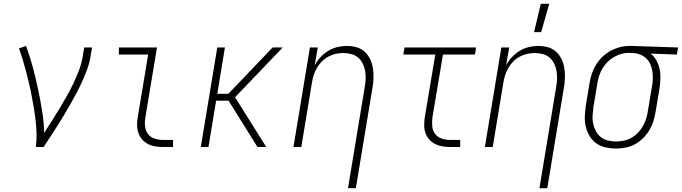

<svg xmlns="http://www.w3.org/2000/svg" viewBox="-20 -768 3562 1003"><path d="M167 0Q172 -34 171 -67.5Q170 -101 166.5 -134Q163 -167 157.5 -199.5Q152 -232 146 -264.5Q140 -297 132.5 -328.5Q125 -360 117 -391.5Q109 -423 99.5 -454Q90 -485 79 -515L116 -528Q136 -474 151 -418.5Q166 -363 178 -306.5Q190 -250 199.5 -192Q209 -134 211 -74Q231 -106 251.5 -137.5Q272 -169 291 -201Q310 -233 328.5 -265.5Q347 -298 363 -331.5Q379 -365 392 -399Q405 -433 411 -468L420 -520H461L452 -468Q447 -437 435.5 -406Q424 -375 410.5 -345Q397 -315 381.5 -285.5Q366 -256 349.5 -227Q333 -198 316 -169.5Q299 -141 281 -112.5Q263 -84 244.5 -56Q226 -28 208 0Z M832 0Q810 0 789.5 -3.5Q769 -7 751.5 -16.5Q734 -26 721.5 -41Q709 -56 702.5 -75Q696 -94 696 -115Q696 -136 700 -158L754 -483H601V-520H800L739 -152Q735 -129 738 -106.5Q741 -84 753.5 -67.5Q766 -51 787.5 -44Q809 -37 831 -37H884V0Z M1029 0 1115 -520H1155L1115 -278H1173L1404 -520H1457L1208 -260L1371 0H1325L1174 -242H1109L1069 0Z M1798 215 1885 -311Q1889 -332 1890 -354Q1891 -376 1887.5 -396.5Q1884 -417 1875 -435.5Q1866 -454 1851 -467Q1836 -480 1815.5 -485.5Q1795 -491 1773 -491Q1753 -491 1733 -486.5Q1713 -482 1694 -471.5Q1675 -461 1660 -445.5Q1645 -430 1634.5 -411.5Q1624 -393 1618 -373Q1612 -353 1609 -333L1554 0H1513L1599 -520H1640L1624 -427Q1636 -450 1654.5 -469.5Q1673 -489 1695 -502.5Q1717 -516 1742 -522Q1767 -528 1792 -528Q1818 -528 1843 -521Q1868 -514 1886 -497Q1904 -480 1914.5 -457Q1925 -434 1928.5 -409Q1932 -384 1931 -357.5Q1930 -331 1925 -305L1839 215Z M2332 0Q2311 0 2290.5 -3.5Q2270 -7 2252.5 -16Q2235 -25 2222 -40Q2209 -55 2202.5 -73.5Q2196 -92 2196 -113Q2196 -134 2199 -155L2254 -483H2087L2093 -520H2467L2461 -483H2294L2239 -155Q2236 -132 2238 -109Q2240 -86 2252.5 -69Q2265 -52 2286.5 -44.5Q2308 -37 2331 -37H2384V0Z M2770 -600 2805 -748H2849L2807 -600ZM2798 215 2885 -311Q2889 -332 2890 -354Q2891 -376 2887.5 -396.5Q2884 -417 2875 -435.5Q2866 -454 2851 -467Q2836 -480 2815.5 -485.5Q2795 -491 2773 -491Q2753 -491 2733 -486.5Q2713 -482 2694 -471.5Q2675 -461 2660 -445.5Q2645 -430 2634.5 -411.5Q2624 -393 2618 -373Q2612 -353 2609 -333L2554 0H2513L2599 -520H2640L2624 -427Q2636 -450 2654.5 -469.5Q2673 -489 2695 -502.5Q2717 -516 2742 -522Q2767 -528 2792 -528Q2818 -528 2843 -521Q2868 -514 2886 -497Q2904 -480 2914.5 -457Q2925 -434 2928.5 -409Q2932 -384 2931 -357.5Q2930 -331 2925 -305L2839 215Z M3198 8Q3170 8 3143.5 2Q3117 -4 3095.5 -19Q3074 -34 3060.5 -56.5Q3047 -79 3040.5 -105Q3034 -131 3035 -159Q3036 -187 3040 -215L3060 -335Q3064 -360 3072 -384Q3080 -408 3094 -430.5Q3108 -453 3127.5 -471.5Q3147 -490 3170 -502.5Q3193 -515 3218 -521.5Q3243 -528 3267 -528H3281L3522 -520L3516 -483L3379 -488Q3398 -473 3409.5 -451.5Q3421 -430 3426 -406Q3431 -382 3430 -356Q3429 -330 3425 -305L3405 -185Q3401 -160 3393.5 -135.5Q3386 -111 3372.5 -88.5Q3359 -66 3339.5 -46.5Q3320 -27 3297 -14.5Q3274 -2 3248.5 3Q3223 8 3199 8ZM3200 -29Q3220 -29 3240.5 -33.5Q3261 -38 3280 -49Q3299 -60 3314 -76Q3329 -92 3339.5 -111Q3350 -130 3356 -150Q3362 -170 3365 -191L3385 -311Q3389 -331 3390 -351.5Q3391 -372 3388.5 -392Q3386 -412 3378.5 -430Q3371 -448 3357.5 -461.5Q3344 -475 3325.5 -482.5Q3307 -490 3287 -491H3275Q3272 -491 3269.5 -491.5Q3267 -492 3264 -492Q3244 -492 3224 -486Q3204 -480 3185.5 -469Q3167 -458 3151.5 -442Q3136 -426 3125.5 -407.5Q3115 -389 3109 -369Q3103 -349 3100 -329L3080 -209Q3077 -187 3075.5 -165Q3074 -143 3078.5 -122.5Q3083 -102 3092.5 -83.5Q3102 -65 3118.5 -52Q3135 -39 3156 -34Q3177 -29 3199 -29Z"/></svg>

Font: Iosevka SS18 Extralight
Style: Italic
Weight: 200
Italic angle: -9°
Monospace: yes
Designer: Belleve Invis
Foundry: Belleve Invis
Version: Version 25.1.1; ttfautohint (v1.8.4)